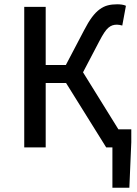

<svg xmlns="http://www.w3.org/2000/svg" viewBox="-20 -687 640 895"><path d="M504 188V0H475L288 -300H193V0H93V-655H193V-384H287L372 -546Q391 -583 408.5 -606.5Q426 -630 444.5 -643.5Q463 -657 482.5 -662Q502 -667 526 -667Q537 -667 548 -665.5Q559 -664 567 -660L550 -568Q543 -570 536.5 -571Q530 -572 525 -572Q514 -572 504.5 -569Q495 -566 485.5 -558Q476 -550 466 -535Q456 -520 443 -495L367 -350L532 -84H592V-24L583 188Z"/></svg>

Font: Source Code Pro Medium
Style: Regular
Weight: 500
Monospace: yes
Designer: Paul D. Hunt, Teo Tuominen
Foundry: Adobe Systems Incorporated
Version: Version 2.030;PS 1.000;hotconv 16.6.51;makeotf.lib2.5.65220